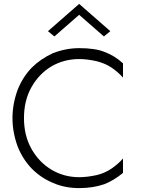

<svg xmlns="http://www.w3.org/2000/svg" viewBox="-20 -956 725 985"><path d="M103 -350Q103 -440 141 -508Q179 -576 243 -615Q308 -653 386 -653Q427 -653 476 -642Q519 -631 551 -610Q585 -587 611 -558V-631Q569 -670 515 -690Q468 -709 386 -709Q318 -709 251 -683Q188 -654 142 -608Q96 -560 70 -494Q44 -422 44 -350Q44 -278 70 -206Q96 -140 142 -92Q189 -44 251 -18Q312 9 386 9Q457 9 515 -11Q564 -30 611 -69V-143Q587 -115 552 -91Q518 -68 477 -58Q428 -47 386 -47Q308 -47 243 -86Q179 -125 141 -193Q103 -261 103 -350ZM546 -796 386 -936 226 -796 259 -769 386 -880 513 -769Z"/></svg>

Font: NM-font
Style: Light
Weight: 500
Designer: ""
Foundry: ""
Version: ""